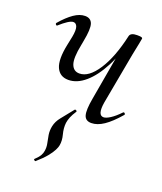

<svg xmlns="http://www.w3.org/2000/svg" viewBox="-120 -474 663 787"><g transform="rotate(20 211.0 -80.5)"><path d="M127.8 234Q126 235 122.1 231.7Q118.2 228.4 121 226.6Q135.6 213 141.8 202.3Q148 191.6 149.2 181.6Q152 164.6 148.4 148.5Q144.8 132.4 141.9 114.5Q139 96.6 143 76.6Q147.8 53.8 163.6 34.6Q179.4 15.4 206.8 -19.2Q209.4 -21.6 213.7 -18.8Q218 -16 215.6 -12.8Q204.6 3.8 199.1 17.4Q193.6 31 191.8 43.6Q189.2 67.4 196 92.7Q202.8 118 198.8 139Q197.6 147.2 190.8 160.8Q184 174.4 169.4 192.4Q154.8 210.4 127.8 234ZM140 -125Q102.6 -125 87.9 -157.6Q73.2 -190.2 87.6 -259.2L95.4 -297Q101.2 -327.6 96.3 -341.4Q91.4 -355.2 79.2 -355.2Q70 -355.2 55.3 -345.6Q40.6 -336 23 -320.2Q20 -316.2 16 -320.2Q12 -324.2 15 -328.2Q43 -360.6 67.9 -377.8Q92.8 -395 116.2 -395Q141.2 -395 148.5 -373.6Q155.8 -352.2 145 -297L141.4 -277.4Q129 -216.2 138.5 -190.7Q148 -165.2 173.6 -165.2Q214.6 -165.2 252.1 -222.8Q289.6 -280.4 311.4 -378.8L324.8 -377.8Q308.2 -300.2 278.7 -243.4Q249.2 -186.6 213.4 -155.8Q177.6 -125 140 -125ZM289 9Q263.4 9 257.1 -12.7Q250.8 -34.4 260.2 -86.6L311.4 -378.8Q315.6 -394 343.4 -394Q358.6 -394 362.7 -392.2Q366.8 -390.4 366.8 -387.6Q366.8 -384.4 361.8 -361.2Q356.8 -338 351.8 -312L310.8 -89Q301 -30.4 328.2 -30.4Q339 -30.4 357.1 -42Q375.2 -53.6 396.6 -76Q400.4 -80 404.4 -75.5Q408.4 -71 404.6 -67.8Q371 -28.8 342.9 -9.9Q314.8 9 289 9Z"/></g></svg>

Font: Cormorant Infant Light
Style: Italic
Weight: 300
Italic angle: -10°
Designer: Christian Thalmann (Catharsis Fonts)
Foundry: Catharsis Fonts
Version: Version 4.001